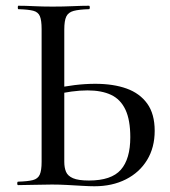

<svg xmlns="http://www.w3.org/2000/svg" viewBox="-20 -645 594 669"><path d="M309 4Q292 4 266.5 2.5Q241 1 214 -0.5Q187 -2 161 -2Q131 -2 99 -1Q67 0 43 0Q40 0 40 -6Q40 -12 43 -12Q77 -13 94.5 -17.5Q112 -22 118.5 -36.5Q125 -51 125 -81V-544Q125 -574 119 -588.5Q113 -603 96 -607.5Q79 -612 44 -613Q42 -613 42 -619Q42 -625 44 -625Q69 -625 98 -623.5Q127 -622 163 -622Q201 -622 233.5 -623.5Q266 -625 290 -625Q293 -625 293 -619Q293 -613 290 -613Q255 -612 236.5 -607Q218 -602 211 -587.5Q204 -573 204 -542V-81Q204 -61 210 -46.5Q216 -32 234.5 -24Q253 -16 290 -16Q368 -16 401 -53.5Q434 -91 434 -167Q434 -227 417 -263Q400 -299 367 -314.5Q334 -330 285 -330Q258 -330 229 -326Q200 -322 171 -315L168 -336Q203 -344 240 -348.5Q277 -353 312 -353Q375 -353 421 -336.5Q467 -320 493 -284Q519 -248 519 -189Q519 -131 492.5 -87.5Q466 -44 418.5 -20Q371 4 309 4Z"/></svg>

Font: Cormorant Medium
Style: Regular
Weight: 500
Designer: Christian Thalmann (Catharsis Fonts)
Foundry: Catharsis Fonts
Version: Version 4.000